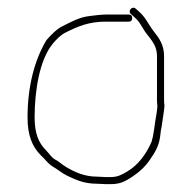

<svg xmlns="http://www.w3.org/2000/svg" viewBox="-20 -498 487 488"><path d="M398 -230C397.3 -234.7 397 -239 397 -243V-355C397 -383.8 384.7 -400.8 371 -418C357 -436 350.9 -452.8 334 -468L325 -476C315.7 -484 303.7 -470 313 -462L322 -454C327.3 -449.3 331.3 -445 334 -441L344 -425C356.3 -402.9 379 -389.1 379 -355V-243C379 -239 379.3 -234.3 380 -229C380 -225.7 379.3 -219.3 378 -210C372.7 -183.6 372.2 -161 365 -137C351.6 -106.8 331.7 -78.9 304 -62.5C290.8 -54.7 279.7 -48 262 -48H248C243.3 -48 236.3 -48.3 227 -49C193.9 -49 169.2 -61.1 148 -73.5C139 -78.7 130.6 -87.2 121 -92C111.2 -96.9 104.6 -108.4 97 -116C77.4 -135.6 68 -159.8 68 -199.5C68 -268.5 80.8 -345.2 113 -385.5C121.5 -396.1 134.4 -409.8 148 -416C176.5 -430.2 205.2 -443 248 -443H307C313 -443 316 -446 316 -452C316 -458 313 -461 307 -461H248C235.4 -461 216.6 -458.2 206 -457C182.3 -454.4 159.1 -441.6 140 -432C123.8 -424.5 109.2 -408.6 98 -396C68 -346 50 -278.6 50 -199.5C50 -154.9 61.4 -125.6 84 -103C93.7 -94.7 101.8 -82.4 112 -76C126.4 -67.8 137.5 -57.5 152.5 -50.5C175 -40 194.7 -31 227 -31C236.3 -30.3 243.3 -30 248 -30H262C284.6 -30 297.3 -36.6 313.5 -47C331.1 -58.3 349.5 -74.2 361 -92C373.3 -109.8 383.9 -126.4 387 -151L389 -167L391 -177C391.7 -180.3 392 -182.7 392 -184C393.1 -193.6 398 -221.5 398 -230Z"/></svg>

Font: HoneyBee
Style: BLn
Weight: 100
Foundry: Cannot Into Space Fonts
Version: Version 0.89